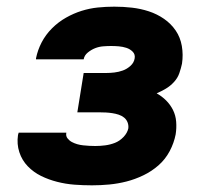

<svg xmlns="http://www.w3.org/2000/svg" viewBox="-20 -548 640 576"><path d="M256 8Q229 8 203 6Q177 4 151.5 -2.5Q126 -9 103.5 -20Q81 -31 63.5 -49Q46 -67 38 -91.5Q30 -116 34 -143L36 -150H179Q177 -140 182.5 -133Q188 -126 195.5 -122Q203 -118 211.5 -115.5Q220 -113 229.5 -112Q239 -111 248 -110.5Q257 -110 266 -110Q281 -110 296 -112Q311 -114 325 -119.5Q339 -125 350.5 -137Q362 -149 365 -163Q366 -173 362.5 -181.5Q359 -190 352 -195.5Q345 -201 336 -204Q327 -207 317 -208.5Q307 -210 298 -210.5Q289 -211 279 -211H212L231 -329H298Q310 -329 323 -330.5Q336 -332 348.5 -336.5Q361 -341 371.5 -350.5Q382 -360 384 -373Q386 -385 378 -393Q370 -401 359 -404.5Q348 -408 336.5 -409Q325 -410 313 -410Q302 -410 289.5 -409Q277 -408 265.5 -403.5Q254 -399 243.5 -390.5Q233 -382 231 -370H88V-373Q93 -398 105 -421Q117 -444 136 -463Q155 -482 178 -495Q201 -508 225 -515.5Q249 -523 273.5 -525.5Q298 -528 323 -528Q350 -528 376 -525Q402 -522 426.5 -514Q451 -506 472 -491.5Q493 -477 507 -456.5Q521 -436 525.5 -410Q530 -384 526 -357Q523 -343 518 -328.5Q513 -314 502 -302Q491 -290 477.5 -282Q464 -274 450 -268Q466 -259 478.5 -246.5Q491 -234 499 -218Q507 -202 508.5 -183Q510 -164 507 -145Q502 -119 489 -94.5Q476 -70 455.5 -52Q435 -34 410 -22Q385 -10 359.5 -3.5Q334 3 308 5.5Q282 8 256 8Z"/></svg>

Font: Iosevka Heavy Extended Oblique
Style: Regular
Weight: 900
Width: 7
Italic angle: -9°
Monospace: yes
Designer: Belleve Invis
Foundry: Belleve Invis
Version: Version 32.5.0; ttfautohint (v1.8.4)